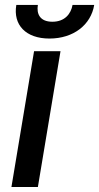

<svg xmlns="http://www.w3.org/2000/svg" viewBox="-20 -751 398 771"><path d="M25.9 0H132.1L223 -545.5H116.8ZM45.5 -731.2C32 -651.3 83.1 -596.2 178.6 -596.2C275.2 -596.2 345.2 -651.3 358.3 -731.2H271.3C264.9 -695.3 240.1 -663.7 190.3 -663.7C139.9 -663.7 126.1 -695.7 132.1 -731.2Z"/></svg>

Font: Margiela Sans Medium
Style: Italic
Weight: 500
Italic angle: -9.39999°
Designer: Stefan Endress, Andreas Faust
Version: Version 1.100;FEAKit 1.0